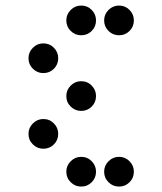

<svg xmlns="http://www.w3.org/2000/svg" viewBox="-20 -689 587 694"><path d="M327.1 -615.2Q327.1 -592.8 311.5 -577.1Q295.9 -561.5 273.4 -561.5Q251.5 -561.5 235.6 -577.1Q219.7 -592.8 219.7 -615.2Q219.7 -637.2 235.6 -653.1Q251.5 -668.9 273.4 -668.9Q295.9 -668.9 311.5 -653.1Q327.1 -637.2 327.1 -615.2ZM463.9 -615.2Q463.9 -592.8 448.2 -577.1Q432.6 -561.5 410.2 -561.5Q388.2 -561.5 372.3 -577.1Q356.4 -592.8 356.4 -615.2Q356.4 -637.2 372.3 -653.1Q388.2 -668.9 410.2 -668.9Q432.6 -668.9 448.2 -653.1Q463.9 -637.2 463.9 -615.2ZM190.4 -478.5Q190.4 -456.1 174.8 -440.4Q159.2 -424.8 136.7 -424.8Q114.7 -424.8 98.9 -440.4Q83 -456.1 83 -478.5Q83 -500.5 98.9 -516.4Q114.7 -532.2 136.7 -532.2Q159.2 -532.2 174.8 -516.4Q190.4 -500.5 190.4 -478.5ZM327.1 -341.8Q327.1 -319.3 311.5 -303.7Q295.9 -288.1 273.4 -288.1Q251.5 -288.1 235.6 -303.7Q219.7 -319.3 219.7 -341.8Q219.7 -363.8 235.6 -379.6Q251.5 -395.5 273.4 -395.5Q295.9 -395.5 311.5 -379.6Q327.1 -363.8 327.1 -341.8ZM190.4 -205.1Q190.4 -182.6 174.8 -167Q159.2 -151.4 136.7 -151.4Q114.7 -151.4 98.9 -167Q83 -182.6 83 -205.1Q83 -227.1 98.9 -242.9Q114.7 -258.8 136.7 -258.8Q159.2 -258.8 174.8 -242.9Q190.4 -227.1 190.4 -205.1ZM327.1 -68.4Q327.1 -45.9 311.5 -30.3Q295.9 -14.6 273.4 -14.6Q251.5 -14.6 235.6 -30.3Q219.7 -45.9 219.7 -68.4Q219.7 -90.3 235.6 -106.2Q251.5 -122.1 273.4 -122.1Q295.9 -122.1 311.5 -106.2Q327.1 -90.3 327.1 -68.4ZM463.9 -68.4Q463.9 -45.9 448.2 -30.3Q432.6 -14.6 410.2 -14.6Q388.2 -14.6 372.3 -30.3Q356.4 -45.9 356.4 -68.4Q356.4 -90.3 372.3 -106.2Q388.2 -122.1 410.2 -122.1Q432.6 -122.1 448.2 -106.2Q463.9 -90.3 463.9 -68.4Z"/></svg>

Font: DatDot
Style: Regular
Weight: 400
Designer: GGBot
Version: 1.00